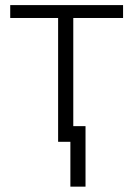

<svg xmlns="http://www.w3.org/2000/svg" viewBox="-20 -548 515 742"><path d="M455.6 -478.5H263.2V0H204.6V-478.5H19.5V-528.3H455.6ZM310.5 173.3H252V-60.5H310.5Z"/></svg>

Font: Roboto Web
Style: Light
Weight: 300
Designer: Google
Version: Version 1.200310; 2013